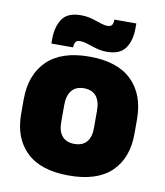

<svg xmlns="http://www.w3.org/2000/svg" viewBox="-80 -750 715 831"><g transform="rotate(10 278.0 -334.5)"><path d="M278 15Q154.5 15 91.8 -45.2Q29 -105.5 29 -212.5V-275Q29 -384.5 92 -446Q155 -507.5 278 -507.5Q401.5 -507.5 464.2 -446Q527 -384.5 527 -275V-212.5Q527 -105.5 464.5 -45.2Q402 15 278 15ZM278 -124Q313.5 -124 331.8 -145.2Q350 -166.5 350 -206V-282Q350 -324.5 331.8 -346.5Q313.5 -368.5 278 -368.5Q243 -368.5 224.5 -346.5Q206 -324.5 206 -282V-206Q206 -166.5 224.5 -145.2Q243 -124 278 -124ZM346.5 -541Q328.5 -541 311.8 -544.8Q295 -548.5 280 -553.8Q265 -559 251.5 -562.8Q238 -566.5 226.5 -566.5Q212 -566.5 206.5 -558.8Q201 -551 200.5 -535V-534.5H105V-554.5Q105 -608 128.2 -642.8Q151.5 -677.5 210.5 -677.5Q230.5 -677.5 247.5 -673.8Q264.5 -670 279 -664.8Q293.5 -659.5 306.5 -655.8Q319.5 -652 331 -652Q345 -652 350.2 -660Q355.5 -668 356 -683.5V-684H452V-662.5Q452 -609 428.5 -575Q405 -541 346.5 -541Z"/></g></svg>

Font: Anek Odia Medium ExtraBold
Style: Regular
Weight: 800
Version: Version 1.003